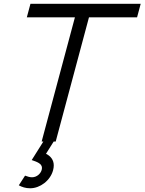

<svg xmlns="http://www.w3.org/2000/svg" viewBox="-20 -740 756 1004"><path d="M271.3 0 445.3 -649.5H696.8L715.7 -720H139.2L120.3 -649.5H371.8L197.8 0H206.8L145.8 97C173 106.3 199.5 115.2 199.5 138.3C199.5 141.3 199.1 144.5 198.1 148C192.9 167.5 173.2 187 147.2 187C136.7 187 123.6 183.5 111 178.5L78.4 229C94.5 238 113.8 244.5 137.8 244.5C189.3 244.5 243 204.5 257.5 150.5C259.9 141.4 261.1 132.9 261.1 125.1C261.1 96.3 245.2 76.6 220.6 64L260.8 0Z"/></svg>

Font: Manrope
Style: RegularItalic
Weight: 400
Italic angle: -15°
Designer: Mikhail Sharanda
Foundry: Mikhail Sharanda
Version: Version 4.502;hotconv 1.0.109;makeotfexe 2.5.65596